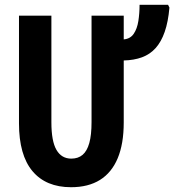

<svg xmlns="http://www.w3.org/2000/svg" viewBox="-20 -780 735 810"><path d="M502 -713.9V-613.8Q529.8 -616.2 544.2 -637.5Q558.6 -658.7 563.7 -691.4Q568.8 -724.1 568.8 -759.8H689L694.8 -748Q689.5 -687.5 674.8 -645.5Q660.2 -603.5 636.5 -577.1Q612.8 -550.8 579.1 -538.3Q545.4 -525.9 502 -524.9V-263.2Q502 -173.3 476.6 -112.5Q451.2 -51.8 401.9 -21Q352.5 9.8 279.8 9.8Q173.8 9.8 116.9 -58.1Q60.1 -126 60.1 -259.8V-713.9H196.8V-264.2Q196.8 -184.1 218.3 -147.5Q239.7 -110.8 280.8 -110.8Q309.6 -110.8 328.4 -126.7Q347.2 -142.6 356.7 -176.5Q366.2 -210.4 366.2 -265.1V-713.9Z"/></svg>

Font: Open Sans Condensed
Style: Regular
Weight: 400
Width: 3
Designer: Monotype Design Team
Foundry: Monotype Imaging Inc.
Version: Version 3.000